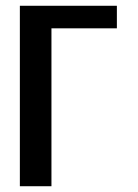

<svg xmlns="http://www.w3.org/2000/svg" viewBox="-20 -645 478 665"><path d="M158.2 -546.9V0H48.8V-625H384.8V-546.9Z"/></svg>

Font: Sudo Var
Style: Regular
Weight: 400
Monospace: yes
Designer: Jens Kutilek
Foundry: Jens Kutilek
Version: Version 0.065;FEAKit 1.0